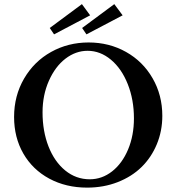

<svg xmlns="http://www.w3.org/2000/svg" viewBox="-20 -878 838 912"><path d="M236.8 -714.8 216.3 -745.1 369.1 -858.4 408.2 -805.2ZM390.6 -714.8 370.1 -745.1 522.9 -858.4 562.5 -805.2ZM394 13.2Q293.5 13.2 214.1 -29.5Q134.8 -72.3 90.8 -148.7Q46.9 -225.1 46.9 -322.3Q46.9 -423.3 94.5 -504.9Q142.1 -586.4 222.9 -631.3Q303.7 -676.3 400.9 -676.3Q498.5 -676.3 578.6 -631.3Q658.7 -586.4 704.8 -506.3Q751 -426.3 751 -327.6Q751 -255.9 724.9 -192.9Q698.7 -129.9 652.3 -84.5Q606 -39.1 539.1 -12.9Q472.2 13.2 394 13.2ZM406.2 -26.4Q464.4 -26.4 512.5 -64Q560.5 -101.6 588.4 -168Q616.2 -234.4 616.2 -315.9Q616.2 -404.3 586.9 -478.3Q557.6 -552.2 506.8 -594.5Q456.1 -636.7 396 -636.7Q339.8 -636.7 291 -599.4Q242.2 -562 212.2 -494.1Q182.1 -426.3 182.1 -344.2Q182.1 -254.9 210.4 -182.4Q238.8 -109.9 290 -68.1Q341.3 -26.4 406.2 -26.4Z"/></svg>

Font: Elstob 8pt Medium
Style: Regular
Weight: 500
Designer: Peter S. Baker
Version: Version 1.015